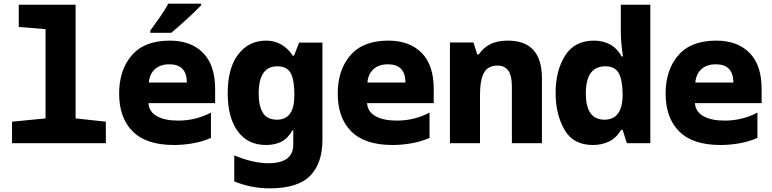

<svg xmlns="http://www.w3.org/2000/svg" viewBox="-20 -786 4240 1054"><path d="M46 0V-118L230 -136V-626L83 -638V-760H395V-136L561 -118V0Z M935 10Q987 10 1040 0.5Q1093 -9 1138 -29V-168Q1101 -148 1055.5 -136Q1010 -124 958 -124Q884 -124 841 -148.5Q798 -173 795 -220H1161V-298Q1161 -429 1094.5 -496Q1028 -563 912 -563Q773 -563 703.5 -482.5Q634 -402 634 -272Q634 -139 708.5 -64.5Q783 10 935 10ZM797 -333Q801 -379 830 -406Q859 -433 910 -433Q1005 -433 1006 -333ZM805 -606H920Q960 -639 1009.5 -684.5Q1059 -730 1084 -757V-766H904Q887 -734 858.5 -693Q830 -652 805 -618Z M1750 -18V-552H1622L1594 -480H1588Q1532 -563 1441 -563Q1346 -563 1288 -488Q1230 -413 1230 -274Q1230 -141 1285 -65.5Q1340 10 1441 10Q1484 10 1520.5 -6Q1557 -22 1586 -71H1590V7Q1590 110 1454 110Q1369 110 1266 67V210Q1361 248 1460 248Q1615 248 1682.5 179Q1750 110 1750 -18ZM1501 -129Q1446 -129 1423 -167Q1400 -205 1400 -272Q1400 -422 1502 -422Q1556 -422 1576 -384.5Q1596 -347 1596 -266V-263Q1596 -129 1501 -129Z M2135 10Q2187 10 2240 0.5Q2293 -9 2338 -29V-168Q2301 -148 2255.5 -136Q2210 -124 2158 -124Q2084 -124 2041 -148.5Q1998 -173 1995 -220H2361V-298Q2361 -429 2294.5 -496Q2228 -563 2112 -563Q1973 -563 1903.5 -482.5Q1834 -402 1834 -272Q1834 -139 1908.5 -64.5Q1983 10 2135 10ZM1997 -333Q2001 -379 2030 -406Q2059 -433 2110 -433Q2205 -433 2206 -333Z M2450 0H2615V-264Q2615 -346 2636.5 -386Q2658 -426 2711 -426Q2750 -426 2770 -399Q2790 -372 2790 -310V0H2955V-356Q2955 -563 2768 -563Q2709 -563 2670.5 -543Q2632 -523 2608 -487H2600L2579 -553H2450Z M3235 10Q3282 10 3322 -8.5Q3362 -27 3390 -73H3398L3421 0H3550V-760H3388V-611Q3388 -554 3400 -476H3393Q3366 -523 3327 -543Q3288 -563 3241 -563Q3134 -563 3082 -480.5Q3030 -398 3030 -275Q3030 -160 3078 -75Q3126 10 3235 10ZM3196 -273Q3196 -422 3303 -422Q3356 -422 3376.5 -385Q3397 -348 3398 -267Q3398 -129 3298 -129Q3196 -129 3196 -273Z M3935 10Q3987 10 4040 0.5Q4093 -9 4138 -29V-168Q4101 -148 4055.5 -136Q4010 -124 3958 -124Q3884 -124 3841 -148.5Q3798 -173 3795 -220H4161V-298Q4161 -429 4094.5 -496Q4028 -563 3912 -563Q3773 -563 3703.5 -482.5Q3634 -402 3634 -272Q3634 -139 3708.5 -64.5Q3783 10 3935 10ZM3797 -333Q3801 -379 3830 -406Q3859 -433 3910 -433Q4005 -433 4006 -333Z"/></svg>

Font: Noto Sans Mono Extra
Style: Regular
Weight: 800
Designer: Monotype Design Team
Foundry: Monotype Imaging Inc.
Version: Version 1.900